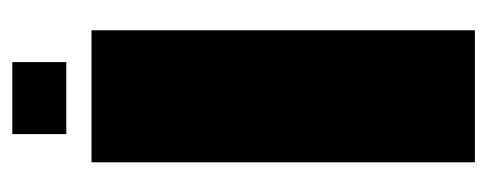

<svg xmlns="http://www.w3.org/2000/svg" viewBox="-266 -546 811 320"><g transform="rotate(-90 140.0 -385.5)"><path d="M30 0V-639H250V0H30ZM77 -771H197V-681H77Z"/></g></svg>

Font: Banana Brick
Style: Regular
Weight: 400
Designer: artmaker
Foundry: artmaker
Version: Version 4.000 2011 initial release